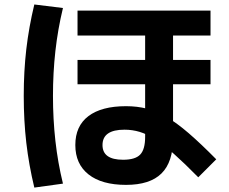

<svg xmlns="http://www.w3.org/2000/svg" viewBox="-20 -795 1040 871"><path d="M551.7 43.7Q441.7 43.7 381.7 -3.7Q321.7 -51 321.7 -137Q321.7 -223.3 381.2 -268.3Q440.7 -313.3 551.7 -313.3Q602.3 -313.3 646.3 -302.1Q690.3 -291 736.1 -264.1Q782 -237.3 836.3 -190.5Q890.7 -143.6 961 -72.3L879.4 9.3Q816.4 -54.7 769.4 -96.5Q722.3 -138.4 684.7 -162.5Q647 -186.7 613.7 -196.7Q580.3 -206.7 545 -206.7Q445 -206.7 445 -137Q445 -70.3 538.3 -70.3Q593.7 -70.3 616 -93.8Q638.4 -117.3 638.4 -173.7V-633.7H331.7V-747H935V-633.7H765V-167Q765 -60 712.6 -8.2Q660.3 43.7 551.7 43.7ZM331.7 -412.7V-523H935V-412.7ZM135.7 56Q111 -46.7 99.3 -147.3Q87.7 -248 87.7 -360Q87.7 -471.3 99.3 -571.7Q111 -672 135.7 -774.7L265.6 -758.7Q242.3 -662 231.3 -563.7Q220.3 -465.3 220.3 -360Q220.3 -254.7 231.3 -156Q242.3 -57.3 265.6 38Z"/></svg>

Font: M PLUS 1 Thin
Style: Regular
Weight: 100
Designer: Coji Morishita
Foundry: UNDERFOREST DESIGN
Version: Version 1.001